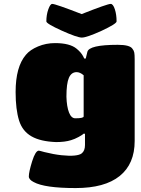

<svg xmlns="http://www.w3.org/2000/svg" viewBox="-20 -810 721 985"><path d="M416 -65.9V-124H408.2Q404.3 -118.7 383.5 -107.4Q362.8 -96.2 344.2 -90.8Q313.5 -81.1 268.1 -81.1Q187.5 -84 141.4 -110.6Q95.2 -137.2 78.1 -190.9Q60.1 -248.5 60.1 -337.9Q60.1 -467.3 112.8 -528.8Q134.3 -554.7 175.3 -571.8Q216.3 -588.9 262.2 -588.9Q338.4 -588.9 373 -560.1Q396.5 -541 407.2 -520L412.1 -509.8H419.9L428.2 -543.9Q437 -580.1 584 -580.1Q646 -580.1 659.2 -560.1Q667 -550.8 668.9 -540Q670.9 -529.3 670.9 -505.9V-86.9Q670.9 31.2 594 93Q517.1 154.8 368.2 154.8Q208.5 154.8 152.8 124Q127.9 111.3 127.9 95.2Q127.9 72.3 145 17.1Q162.1 -37.1 179.2 -37.1Q182.6 -37.1 208 -29.8Q254.4 -18.1 295.4 -13.7Q336.4 -9.3 362.3 -12Q388.2 -14.6 398.9 -22.9Q416 -36.1 416 -65.9ZM373 -439.9Q346.2 -439.9 333.5 -410.9Q320.8 -381.8 320.8 -314Q322.3 -262.7 334 -232.9Q345.7 -203.1 366.2 -203.1Q409.2 -203.1 409.2 -212.9V-423.8Q390.6 -439.9 373 -439.9ZM217.8 -700.2Q217.8 -733.9 227.8 -762Q237.8 -790 248 -790Q264.2 -790 398.9 -737.8Q530.8 -790 547.9 -790Q560.1 -790 569.1 -762.7Q578.1 -735.4 578.1 -700.2Q578.1 -688 501 -651.9Q424.3 -617.2 399.9 -617.2Q376 -617.2 296.9 -652.8Q217.8 -688.5 217.8 -700.2Z"/></svg>

Font: GGS TheRock Black
Style: Regular
Weight: 900
Designer: Rodrigo Fuenzalida (2012); Goodgame Studios (2014)
Foundry: Rodrigo Fuenzalida,2012;  GGS,2014
Version: Version 1.002 | FøM Mod